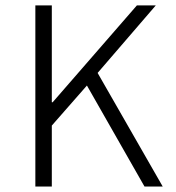

<svg xmlns="http://www.w3.org/2000/svg" viewBox="-20 -680 640 700"><path d="M108.9 0V-660.2H168.9V-307.1H171.9L479 -660.2H547.9L335.9 -414.1L573.2 0H506.8L296.9 -368.2L168.9 -222.2V0Z"/></svg>

Font: Office Code Pro Light
Style: Regular
Weight: 300
Designer: Nathan Rutzky & Paul D. Hunt
Foundry: Adobe Systems Incorporated
Version: Version 1.004;PS 001.004;hotconv 1.0.70;makeotf.lib2.5.58329